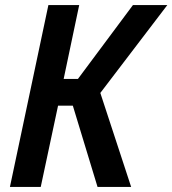

<svg xmlns="http://www.w3.org/2000/svg" viewBox="-20 -734 677 754"><path d="M19 0H140L208 -319H266L363 0H495L374 -369L637 -714H502L286 -424H230L291 -714H170Z"/></svg>

Font: Noto Sans SemiCondensed SemiBold
Style: Italic
Weight: 600
Width: 4
Italic angle: -12°
Designer: Monotype Design Team
Foundry: Monotype Imaging Inc.
Version: Version 2.013